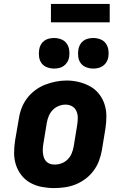

<svg xmlns="http://www.w3.org/2000/svg" viewBox="-20 -952 640 980"><path d="M256 8Q224 8 193 2Q162 -4 135.5 -18.5Q109 -33 90 -57Q71 -81 61.5 -110Q52 -139 52 -171Q52 -203 57 -235L76 -345Q80 -373 90 -399.5Q100 -426 117.5 -449.5Q135 -473 159 -491Q183 -509 210 -519.5Q237 -530 264.5 -535.5Q292 -541 320 -541Q352 -541 382.5 -533.5Q413 -526 439.5 -511.5Q466 -497 485 -473Q504 -449 513.5 -420Q523 -391 523 -359Q523 -327 518 -295L500 -185Q495 -157 485 -130.5Q475 -104 457.5 -80.5Q440 -57 416 -39Q392 -21 365.5 -10.5Q339 0 311 4Q283 8 256 8ZM259 -112Q277 -112 294.5 -118.5Q312 -125 325.5 -138.5Q339 -152 346 -169.5Q353 -187 356 -204L374 -314Q377 -333 377 -351Q377 -369 370 -385Q363 -401 348 -409.5Q333 -418 314 -418Q297 -418 279.5 -411Q262 -404 249 -390.5Q236 -377 229 -360Q222 -343 219 -326L201 -216Q199 -204 198.5 -191.5Q198 -179 199.5 -167.5Q201 -156 205 -145.5Q209 -135 217 -127Q225 -119 236 -115.5Q247 -112 259 -112ZM456 -602Q438 -602 420.5 -608.5Q403 -615 392.5 -629Q382 -643 379.5 -661.5Q377 -680 380 -699Q382 -712 388.5 -724Q395 -736 406 -744Q417 -752 430 -755Q443 -758 456 -758Q475 -758 492 -751.5Q509 -745 519.5 -731Q530 -717 533 -698.5Q536 -680 533 -661Q531 -648 524 -636Q517 -624 506 -616Q495 -608 482 -605Q469 -602 456 -602ZM256 -602Q238 -602 220.5 -608.5Q203 -615 192.5 -629Q182 -643 179.5 -661.5Q177 -680 180 -699Q182 -712 188.5 -724Q195 -736 206 -744Q217 -752 230 -755Q243 -758 256 -758Q275 -758 292 -751.5Q309 -745 319.5 -731Q330 -717 333 -698.5Q336 -680 333 -661Q331 -648 324 -636Q317 -624 306 -616Q295 -608 282 -605Q269 -602 256 -602ZM240 -838V-932H540V-838Z"/></svg>

Font: Iosevka Slab Heavy Extended
Style: Italic
Weight: 900
Width: 7
Italic angle: -9°
Monospace: yes
Designer: Belleve Invis
Foundry: Belleve Invis
Version: Version 11.1.0; ttfautohint (v1.8.3)